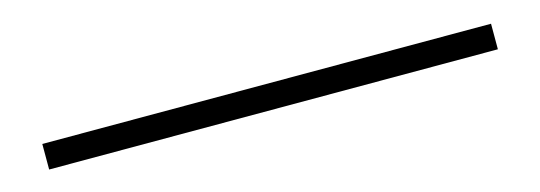

<svg xmlns="http://www.w3.org/2000/svg" viewBox="-16 17 805 286"><g transform="rotate(-15 386.0 160.5)"><path d="M40.2 141.3H732.2V180.7H40.2Z"/></g></svg>

Font: Genos Thin
Style: Regular
Weight: 100
Designer: Robert E. Leuschke
Foundry: Robert E. Leuschke
Version: Version 1.010